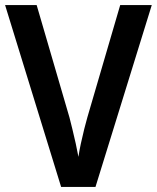

<svg xmlns="http://www.w3.org/2000/svg" viewBox="-20 -734 616 754"><path d="M576 -714 355 0H220L0 -714H124L253 -272Q257 -256 264 -228Q271 -200 277.5 -170Q284 -140 288 -118Q291 -140 297.5 -170Q304 -200 311 -228Q318 -256 323 -273L452 -714Z"/></svg>

Font: Noto Sans Telugu SemiCondensed SemiBold
Style: Regular
Weight: 600
Width: 4
Designer: Jelle Bosma - Monotype Design Team
Foundry: Monotype Imaging Inc.
Version: Version 2.005; ttfautohint (v1.8.4.7-5d5b)